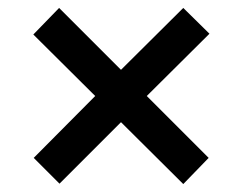

<svg xmlns="http://www.w3.org/2000/svg" viewBox="-20 -646 612 484"><path d="M442 -626 285 -470 129 -626 64 -559 220 -404 65 -248 130 -183 285 -338 442 -182 506 -248 350 -404 508 -561Z"/></svg>

Font: Noto Sans Tamil UI SemiBold
Style: Regular
Weight: 600
Designer: Jelle Bosma - Monotype Design Team
Foundry: Monotype Imaging Inc.
Version: Version 2.004